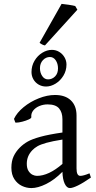

<svg xmlns="http://www.w3.org/2000/svg" viewBox="-20 -962 499 997"><path d="M304.2 -69.8Q262.7 -27.8 219.7 -6.6Q176.8 14.6 143.1 14.6Q117.7 14.6 94 3.4Q70.3 -7.8 54.7 -31.5Q39.1 -55.2 39.1 -90.8Q39.1 -125.5 50.8 -150.4Q62.5 -175.3 83 -195.8Q101.1 -213.9 123.8 -226.8Q146.5 -239.7 189.7 -251.7Q232.9 -263.7 304.2 -273.9V-342.8Q304.2 -378.4 286.6 -399.2Q269 -419.9 227.1 -419.9Q205.1 -419.9 184.8 -411.6Q164.6 -403.3 152.6 -388.2Q140.6 -373 142.6 -353.5Q143.1 -348.1 128.9 -341.6Q114.7 -335 95.5 -330.1Q76.2 -325.2 64.9 -325.2Q61 -325.2 59.6 -325.7L52.7 -344.7Q67.4 -376.5 102.3 -405.3Q137.2 -434.1 181.2 -451.4Q225.1 -468.8 265.6 -468.8Q318.8 -468.8 348.1 -440.7Q377.4 -412.6 377.4 -362.3V-86.9Q377.4 -48.8 397 -48.8Q413.1 -48.8 444.8 -62L452.1 -40Q412.1 -12.2 384.5 1.2Q356.9 14.6 342.8 14.6Q326.7 14.6 315.9 -8.3Q305.2 -31.2 304.2 -69.8ZM304.2 -237.3Q252 -229 221.4 -220.5Q190.9 -211.9 175 -202.9Q159.2 -193.8 147.5 -181.6Q119.1 -151.9 119.1 -111.8Q119.1 -87.9 128.2 -74Q137.2 -60.1 149.2 -54.4Q161.1 -48.8 171.9 -48.8Q232.4 -48.8 304.2 -110.8ZM143.6 -587.9Q143.6 -620.1 159.2 -646.5Q174.8 -672.9 199.5 -688Q224.1 -703.1 249.5 -703.1Q270 -703.1 287.4 -692.6Q304.7 -682.1 314.9 -664.6Q325.2 -647 325.2 -627Q325.2 -595.2 309.3 -569.1Q293.5 -543 268.8 -527.8Q244.1 -512.7 219.2 -512.7Q197.8 -512.7 180.4 -522.9Q163.1 -533.2 153.3 -550.3Q143.6 -567.4 143.6 -587.9ZM187.5 -607.9Q187.5 -584.5 199.2 -567.1Q210.9 -549.8 229.5 -549.8Q250.5 -549.8 265.9 -565.2Q281.2 -580.6 281.2 -606.9Q281.2 -631.3 269.5 -648.7Q257.8 -666 239.3 -666Q218.3 -666 202.9 -649.7Q187.5 -633.3 187.5 -607.9ZM185.5 -739.7 299.8 -941.9Q312.5 -940.9 336.4 -937.3Q360.4 -933.6 370.6 -930.7L381.8 -911.6L213.4 -726.1Q199.7 -728.5 185.5 -739.7Z"/></svg>

Font: David Libre
Style: Regular
Weight: 400
Version: Version 1.000